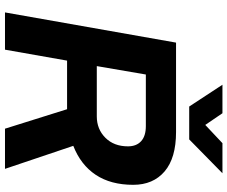

<svg xmlns="http://www.w3.org/2000/svg" viewBox="-91 -821 912 770"><g transform="rotate(90 365.0 -436.0)"><path d="M674.8 -872.1 539.1 -738.8H407.2L319.8 -872.1H434.1L481 -803.2L554.2 -872.1ZM29.8 0 150.9 -686H509.8Q613.8 -686 667.5 -640.1Q721.2 -594.2 721.2 -514.2Q721.2 -424.3 681.2 -364Q641.1 -303.7 564.9 -273.9L657.2 0H496.1L418 -249H223.1L179.2 0ZM245.1 -368.2H446.8Q498 -368.2 532.5 -402.6Q566.9 -437 566.9 -493.2Q566.9 -527.3 546.1 -546.1Q525.4 -564.9 485.8 -564.9H278.8Z"/></g></svg>

Font: Archivo
Style: Bold Italic
Weight: 700
Italic angle: -10°
Designer: Hector Gatti
Foundry: Omnibus-Type
Version: Version 2.001